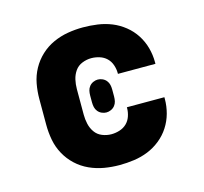

<svg xmlns="http://www.w3.org/2000/svg" viewBox="-84 -621 767 722"><g transform="rotate(-15 300.0 -260.0)"><path d="M297 8Q267 8 237.5 3Q208 -2 180.5 -14.5Q153 -27 131 -47.5Q109 -68 94.5 -94.5Q80 -121 74.5 -150.5Q69 -180 69 -210V-310Q69 -340 74.5 -369.5Q80 -399 94.5 -425.5Q109 -452 131 -472.5Q153 -493 180.5 -505.5Q208 -518 237.5 -523Q267 -528 297 -528Q325 -528 353.5 -524Q382 -520 408 -509.5Q434 -499 456.5 -481Q479 -463 494.5 -439Q510 -415 517.5 -387.5Q525 -360 525 -332V-325H379V-328Q379 -344 373.5 -360Q368 -376 356.5 -387Q345 -398 329 -403Q313 -408 297 -408Q279 -408 261.5 -401Q244 -394 233.5 -379Q223 -364 219 -346Q215 -328 215 -310V-210Q215 -192 219 -174Q223 -156 233.5 -141Q244 -126 261.5 -119Q279 -112 297 -112Q313 -112 329 -117Q345 -122 356.5 -133Q368 -144 373.5 -160Q379 -176 379 -192V-195H525V-188Q525 -160 517.5 -132.5Q510 -105 494.5 -81Q479 -57 456.5 -39Q434 -21 408 -10.5Q382 0 353.5 4Q325 8 297 8ZM300 -196Q291 -196 282 -200Q273 -204 267 -211.5Q261 -219 259 -228Q257 -237 257 -247V-273Q257 -283 259 -292Q261 -301 267 -308.5Q273 -316 282 -320Q291 -324 300 -324Q309 -324 318 -320Q327 -316 333 -308.5Q339 -301 341 -292Q343 -283 343 -273V-247Q343 -237 341 -228Q339 -219 333 -211.5Q327 -204 318 -200Q309 -196 300 -196Z"/></g></svg>

Font: Iosevka Heavy Extended
Style: Regular
Weight: 900
Width: 7
Monospace: yes
Designer: Belleve Invis
Foundry: Belleve Invis
Version: Version 32.5.0; ttfautohint (v1.8.4)